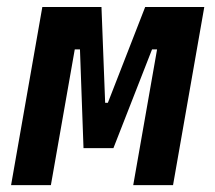

<svg xmlns="http://www.w3.org/2000/svg" viewBox="-20 -538 626 558"><path d="M12.2 0 103 -517.6H274.9L285.6 -239.3H293.5L401.9 -517.6H573.7L482.9 0H367.2L436.5 -394.5H421.9L309.6 -107.4H222.7L212.4 -394.5H197.3L127.9 0Z"/></svg>

Font: Cascadia Code NF SemiBold
Style: Italic
Weight: 600
Italic angle: -10°
Monospace: yes
Designer: Aaron Bell
Foundry: Saja Typeworks
Version: Version 2404.023; ttfautohint (v1.8.4)